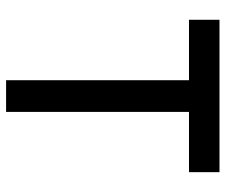

<svg xmlns="http://www.w3.org/2000/svg" viewBox="-75 -665 740 630"><g transform="rotate(90 295.0 -350.0)"><path d="M347.2 -600.1V0H243.2V-600.1H44.9V-700.2H544.9V-600.1Z"/></g></svg>

Font: Overpass
Style: Regular
Weight: 400
Designer: Delve Withrington
Foundry: Delve Fonts
Version: Version 1.001